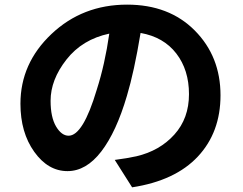

<svg xmlns="http://www.w3.org/2000/svg" viewBox="-20 -760 1040 821"><path d="M273.4 -179.7Q335 -179.7 393.6 -376Q428.7 -485.4 447.3 -616.2Q332 -591.8 264.2 -505.4Q196.3 -418.9 196.3 -329.1Q196.3 -258.8 219.7 -219.2Q243.2 -179.7 273.4 -179.7ZM544.9 41 470.7 -76.2Q523.4 -83 563.5 -91.8Q663.1 -115.2 725.6 -184.6Q788.1 -253.9 788.1 -357.4Q788.1 -460.9 733.9 -531.2Q679.7 -601.6 581.1 -619.1Q553.7 -453.1 522.5 -349.6Q477.5 -196.3 413.1 -112.3Q348.6 -28.3 268.6 -28.3Q185.5 -28.3 126.5 -110.8Q67.4 -193.4 67.4 -316.4Q67.4 -489.3 200.2 -614.7Q333 -740.2 523.4 -740.2Q703.1 -740.2 813 -629.4Q922.9 -518.6 922.9 -352.5Q922.9 -194.3 826.2 -90.8Q729.5 12.7 544.9 41Z"/></svg>

Font: Gen Shin Gothic Monospace Bold
Style: Bold
Weight: 700
Designer: [Source Han Sans]
Ryoko NISHIZUKA  (kana & ideographs); Paul D. Hunt (Latin, Greek & Cyrillic); Wenlong ZHANG  (bopomofo
Version: Version 1.002.20150607